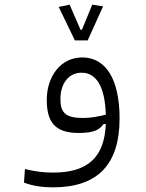

<svg xmlns="http://www.w3.org/2000/svg" viewBox="-20 -581 626 824"><path d="M206.5 223.1C401.4 223.1 493.2 123 493.2 -72.8C493.2 -240.2 434.6 -334.5 333 -334.5C237.8 -334.5 180.7 -249.5 180.7 -152.8C180.7 -56.2 216.3 -10.3 318.4 -10.3C385.3 -10.3 408.7 -25.9 423.8 -48.3L434.1 -48.8C428.2 91.8 359.4 159.7 208 159.7C165.5 159.7 130.4 154.8 86.9 144.5L83 202.6C118.2 216.8 164.1 223.1 206.5 223.1ZM434.1 -88.9C402.8 -81.1 371.6 -74.7 336.4 -74.7C261.7 -74.7 239.3 -96.7 239.3 -156.2C239.3 -218.8 272 -269 330.1 -269C394.5 -269 430.7 -207 434.1 -88.9ZM301.3 -407.7H356.4L422.4 -553.7L376 -561L331.5 -453.1H325.7L278.8 -561L231.9 -551.3Z"/></svg>

Font: Cascadia Mono Light
Style: Regular
Weight: 300
Monospace: yes
Designer: Aaron Bell
Foundry: Saja Typeworks
Version: Version 2404.023